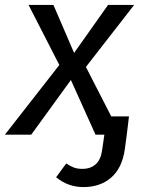

<svg xmlns="http://www.w3.org/2000/svg" viewBox="-52 -547 577 780"><path d="M400 -74H472L463 0L455 60Q444 136 399.5 174.5Q355 213 287 213Q224 213 176 173L217 117Q235 129 249 134Q263 139 283 139Q316 139 337 120Q358 101 363 62L372 0H336L236 -222L75 0H-32L189 -283L64 -527H165L249 -332L387 -527H493L297 -275Z"/></svg>

Font: FiraGO
Style: Italic
Weight: 400
Italic angle: -8°
Designer: bBox Type GmbH
Foundry: bBox Type GmbH
Version: Version 1.001